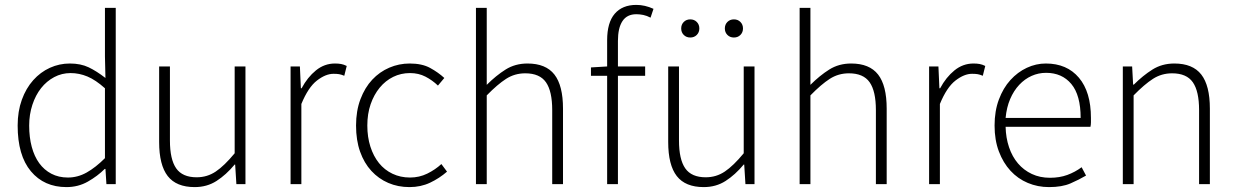

<svg xmlns="http://www.w3.org/2000/svg" viewBox="-20 -751 5039 783"><path d="M251 12Q160 12 106 -52.5Q52 -117 52 -239Q52 -297 69 -344Q86 -391 115.5 -424Q145 -457 183.5 -474.5Q222 -492 265 -492Q309 -492 341.5 -476.5Q374 -461 410 -433L408 -521V-719H452V0H414L410 -62H407Q378 -33 338.5 -10.5Q299 12 251 12ZM257 -27Q297 -27 333.5 -47.5Q370 -68 408 -106V-391Q370 -425 336.5 -439Q303 -453 268 -453Q232 -453 201 -436.5Q170 -420 147.5 -391.5Q125 -363 112 -323.5Q99 -284 99 -239Q99 -191 109.5 -152Q120 -113 140 -85.5Q160 -58 189.5 -42.5Q219 -27 257 -27Z M774 12Q699 12 664 -33Q629 -78 629 -172V-480H673V-178Q673 -101 698.5 -64.5Q724 -28 782 -28Q825 -28 860 -51.5Q895 -75 937 -126V-480H981V0H944L939 -80H937Q902 -38 863 -13Q824 12 774 12Z M1165 0V-480H1203L1207 -391H1210Q1234 -436 1268.5 -464Q1303 -492 1346 -492Q1360 -492 1371 -490Q1382 -488 1394 -482L1384 -442Q1372 -447 1363 -448.5Q1354 -450 1340 -450Q1308 -450 1272.5 -422.5Q1237 -395 1209 -327V0Z M1650 12Q1603 12 1563.5 -5Q1524 -22 1494.5 -54Q1465 -86 1448.5 -132.5Q1432 -179 1432 -239Q1432 -299 1450 -346.5Q1468 -394 1498 -426Q1528 -458 1567.5 -475Q1607 -492 1651 -492Q1701 -492 1734 -474Q1767 -456 1792 -433L1766 -402Q1743 -424 1715 -438.5Q1687 -453 1652 -453Q1615 -453 1583.5 -437.5Q1552 -422 1528.5 -393.5Q1505 -365 1491.5 -326Q1478 -287 1478 -239Q1478 -192 1490.5 -153Q1503 -114 1525.5 -86Q1548 -58 1580.5 -42.5Q1613 -27 1652 -27Q1690 -27 1722.5 -43Q1755 -59 1780 -82L1803 -51Q1772 -24 1734 -6Q1696 12 1650 12Z M1921 0V-719H1965V-405Q2003 -443 2042 -467.5Q2081 -492 2131 -492Q2206 -492 2241 -447Q2276 -402 2276 -308V0H2232V-302Q2232 -379 2206.5 -415.5Q2181 -452 2122 -452Q2079 -452 2044 -429.5Q2009 -407 1965 -362V0Z M2456 0V-442H2390V-476L2456 -480V-587Q2456 -659 2487 -695Q2518 -731 2575 -731Q2610 -731 2645 -715L2633 -679Q2618 -687 2603.5 -690Q2589 -693 2575 -693Q2537 -693 2518.5 -665Q2500 -637 2500 -584V-480H2611V-442H2500V0Z M2795 -598Q2779 -598 2768.5 -608.5Q2758 -619 2758 -635Q2758 -651 2768.5 -661.5Q2779 -672 2795 -672Q2811 -672 2821.5 -661.5Q2832 -651 2832 -635Q2832 -619 2821.5 -608.5Q2811 -598 2795 -598ZM2973 -598Q2957 -598 2946.5 -608.5Q2936 -619 2936 -635Q2936 -651 2946.5 -661.5Q2957 -672 2973 -672Q2989 -672 2999.5 -661.5Q3010 -651 3010 -635Q3010 -619 2999.5 -608.5Q2989 -598 2973 -598ZM2850 12Q2775 12 2740 -33Q2705 -78 2705 -172V-480H2749V-178Q2749 -101 2774.5 -64.5Q2800 -28 2858 -28Q2901 -28 2936 -51.5Q2971 -75 3013 -126V-480H3057V0H3020L3015 -80H3013Q2978 -38 2939 -13Q2900 12 2850 12Z M3241 0V-719H3285V-405Q3323 -443 3362 -467.5Q3401 -492 3451 -492Q3526 -492 3561 -447Q3596 -402 3596 -308V0H3552V-302Q3552 -379 3526.5 -415.5Q3501 -452 3442 -452Q3399 -452 3364 -429.5Q3329 -407 3285 -362V0Z M3769 0V-480H3807L3811 -391H3814Q3838 -436 3872.5 -464Q3907 -492 3950 -492Q3964 -492 3975 -490Q3986 -488 3998 -482L3988 -442Q3976 -447 3967 -448.5Q3958 -450 3944 -450Q3912 -450 3876.5 -422.5Q3841 -395 3813 -327V0Z M4258 12Q4212 12 4171.5 -5Q4131 -22 4101 -54.5Q4071 -87 4053.5 -133.5Q4036 -180 4036 -239Q4036 -298 4053.5 -345Q4071 -392 4100.5 -424.5Q4130 -457 4167.5 -474.5Q4205 -492 4245 -492Q4331 -492 4380 -434Q4429 -376 4429 -270Q4429 -261 4429 -252Q4429 -243 4427 -234H4081Q4082 -189 4095 -150.5Q4108 -112 4131.5 -84.5Q4155 -57 4188 -41.5Q4221 -26 4262 -26Q4301 -26 4332.5 -37.5Q4364 -49 4391 -69L4409 -35Q4380 -18 4345.5 -3Q4311 12 4258 12ZM4081 -270H4387Q4387 -363 4349 -408.5Q4311 -454 4246 -454Q4215 -454 4187 -441.5Q4159 -429 4136.5 -405Q4114 -381 4099.5 -347Q4085 -313 4081 -270Z M4559 0V-480H4597L4601 -406H4604Q4641 -443 4680 -467.5Q4719 -492 4769 -492Q4844 -492 4879 -447Q4914 -402 4914 -308V0H4870V-302Q4870 -379 4844.5 -415.5Q4819 -452 4760 -452Q4717 -452 4682 -429.5Q4647 -407 4603 -362V0Z"/></svg>

Font: TypoPRO Source Sans Pro
Style: Regular
Weight: 300
Designer: Paul D. Hunt
Foundry: Adobe Systems Incorporated
Version: Version 2.020;PS 2.000;hotconv 1.0.86;makeotf.lib2.5.63406